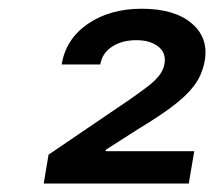

<svg xmlns="http://www.w3.org/2000/svg" viewBox="-20 -860 495 444"><path d="M81.1 -435.5 92.3 -502.4 280.8 -630.4Q305.2 -647.5 322 -660.4Q338.9 -673.3 348.4 -685.8Q357.9 -698.2 360.4 -712.4Q364.7 -737.8 345.9 -752.4Q327.1 -767.1 295.4 -767.1Q262.2 -767.1 239.3 -752.2Q216.3 -737.3 211.9 -710.9H122.6Q132.3 -770 183.3 -804.9Q234.4 -839.8 307.6 -839.8Q382.8 -839.8 422.6 -806.6Q462.4 -773.4 453.6 -720.2Q450.7 -703.1 443.1 -685.8Q435.5 -668.5 418.9 -649.9Q402.3 -631.3 373.5 -610.1Q344.7 -588.9 300.3 -562L224.6 -513.7V-510.3H429.2L416.5 -435.5Z"/></svg>

Font: Inter 17pt Medium
Style: Italic
Weight: 500
Italic angle: -9.3988°
Version: Version 4.001;git-66647c0bb